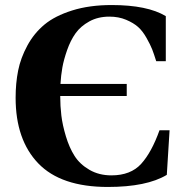

<svg xmlns="http://www.w3.org/2000/svg" viewBox="-20 -727 729 762"><path d="M42 -339Q42 -397 52 -447Q62 -497 88.5 -546Q115 -595 156.5 -629.5Q198 -664 266.5 -685.5Q335 -707 423 -707Q565 -707 638 -663V-484H600Q591 -513 584 -531Q577 -549 561.5 -576.5Q546 -604 528 -620Q510 -636 480.5 -648.5Q451 -661 414 -661Q369 -661 334.5 -642Q300 -623 280 -595Q260 -567 246.5 -528.5Q233 -490 227.5 -459Q222 -428 220 -394H483V-346H219Q219 -306 223.5 -268.5Q228 -231 241.5 -186Q255 -141 276 -108Q297 -75 335 -53Q373 -31 422 -31Q499 -31 540.5 -77Q582 -123 613 -210H653L642 -33Q562 15 408 15Q222 15 132 -78.5Q42 -172 42 -339Z"/></svg>

Font: Heuristica
Style: Bold
Weight: 700
Version: Version 1.0.2